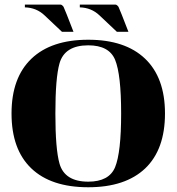

<svg xmlns="http://www.w3.org/2000/svg" viewBox="-20 -790 755 821"><path d="M294.2 -654.1Q294.2 -654.1 244.9 -654.1L170.2 -724.6Q135.5 -757.3 86.4 -758.5V-770.3H238.8Q244.6 -770.3 251.7 -761Q258.5 -746.8 294.2 -654.1ZM529.1 -654.1H479.7L405 -724.6Q370.4 -757.3 321.3 -758.5V-770.3H473.6Q479.5 -770.3 486.6 -761Q493.4 -746.8 529.1 -654.1ZM357.4 10.7Q198.2 10.7 113.8 -70.1Q29.3 -150.9 29.3 -304.7Q29.3 -458 114.7 -539.3Q199.5 -620.1 357.4 -620.1Q515.1 -620.1 600.1 -539.3Q685.5 -458 685.5 -304.7Q685.5 -150.9 601.1 -70.1Q516.1 10.7 357.4 10.7ZM357.4 -13.2Q446.5 -13.2 472.2 -75.2Q498 -138.4 498 -304.7Q498 -471.4 472.2 -534.2Q446.5 -596.2 357.4 -596.2Q256.3 -596.2 234.4 -518.8Q216.8 -456.8 216.8 -304.7Q216.8 -152.6 234.4 -90.6Q256.3 -13.2 357.4 -13.2Z"/></svg>

Font: itsadzoke
Style: Regular
Weight: 700
Width: 7
Version: Version 0.45